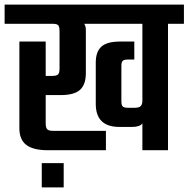

<svg xmlns="http://www.w3.org/2000/svg" viewBox="-40 -651 817 832"><path d="M757 -631V-548H688V0H577V-116Q565 -101 533 -101H477Q375 -101 375 -201V-380Q375 -427 399.5 -449Q424 -471 481 -471H542V-393H514Q498 -393 492 -387.5Q486 -382 486 -367V-212Q486 -195 492 -189.5Q498 -184 514 -184H544Q562 -184 569.5 -191Q577 -198 577 -216V-548H325Q332 -537 332 -522V-334Q332 -284 306.5 -261.5Q281 -239 224 -239H158V-117Q158 -98 164.5 -91Q171 -84 190 -84H419V0H168Q104 0 74 -23Q44 -46 44 -95V-471H158V-322H186Q205 -322 211.5 -328.5Q218 -335 218 -354V-516Q218 -536 212 -542Q206 -548 186 -548H-20V-631ZM141 161V56H236V161Z"/></svg>

Font: Teko Medium
Style: Regular
Weight: 500
Designer: Manushi Parikh, Jonny Pinhorn
Foundry: Indian Type Foundry
Version: Version 1.106;PS 1.0;hotconv 1.0.78;makeotf.lib2.5.61930; tt